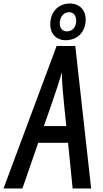

<svg xmlns="http://www.w3.org/2000/svg" viewBox="-65 -1039 582 1089"><path d="M307 -811C375 -811 421 -858 421 -929C421 -983 385 -1019 332 -1019C265 -1019 220 -971 220 -900C220 -847 255 -811 307 -811ZM314 -861C290 -861 274 -879 274 -906C274 -944 296 -970 328 -970C351 -970 367 -951 367 -922C367 -885 346 -861 314 -861ZM347 30H452L362 -778H256L-45 30H62L152 -229H321ZM228 -450C243 -495 272 -577 286 -630C285 -578 294 -493 299 -440L311 -324H184Z"/></svg>

Font: Smiley Sans Oblique
Style: Regular
Weight: 400
Italic angle: -8°
Designer: oooooohmygosh, Nagisa Chen, Janine Sui, Heda Shi, Jian Li
Foundry: atelierAnchor
Version: Version 2.0.1